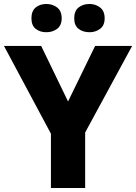

<svg xmlns="http://www.w3.org/2000/svg" viewBox="-20 -945 684 965"><path d="M322 -435 458 -714H644L408 -279V0H236V-273L0 -714H187ZM138 -853Q138 -890 159.5 -907.5Q181 -925 213 -925Q244 -925 267 -907.5Q290 -890 290 -853Q290 -817 267 -800Q244 -783 213 -783Q181 -783 159.5 -800Q138 -817 138 -853ZM353 -853Q353 -890 375 -907.5Q397 -925 430 -925Q460 -925 483 -907.5Q506 -890 506 -853Q506 -817 483 -800Q460 -783 430 -783Q397 -783 375 -800Q353 -817 353 -853Z"/></svg>

Font: Noto Sans Thaana ExtraBold
Style: Regular
Weight: 800
Designer: David Williams
Foundry: Google Inc.
Version: Version 3.001; ttfautohint (v1.8.4.7-5d5b)